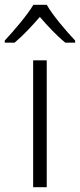

<svg xmlns="http://www.w3.org/2000/svg" viewBox="-51 -785 335 805"><path d="M145 -765H89C64 -722 6 -655 -31 -615V-606H10C46 -636 84 -677 116 -714C148 -677 187 -635 223 -606H264V-615C227 -654 169 -722 145 -765ZM145 0V-532H88V0Z"/></svg>

Font: Noto Sans Khmer UI Light
Style: Regular
Weight: 300
Designer: Danh Hong and the Monotype Design Team
Foundry: Monotype Imaging Inc.
Version: Version 2.002